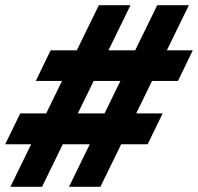

<svg xmlns="http://www.w3.org/2000/svg" viewBox="-43 -720 763 740"><path d="M303 -164H199L119 0H-3L77 -164H-23L35 -283H135L196 -408H95L152 -526H253L338 -700H460L375 -526H478L563 -700H685L600 -526H700L643 -408H543L482 -283H584L526 -164H424L344 0H223ZM360 -283 421 -408H318L257 -283Z"/></svg>

Font: Azeret Mono SemiBold
Style: Italic
Weight: 600
Italic angle: -12°
Designer: Martin Vácha
Foundry: Displaay
Version: Version 1.000; Glyphs 3.0.3, build 3074